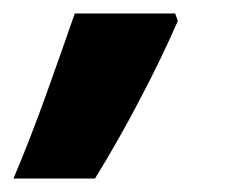

<svg xmlns="http://www.w3.org/2000/svg" viewBox="-69 -136 372 285"><path d="M-49 129H72Q106 74 139 11Q172 -52 195 -105L191 -116H42Q24 -64 0 3Q-24 70 -49 129Z"/></svg>

Font: Noto Sans Display Extra
Style: Italic
Weight: 800
Italic angle: -12°
Designer: Monotype Design Team
Foundry: Monotype Imaging Inc.
Version: Version 1.900